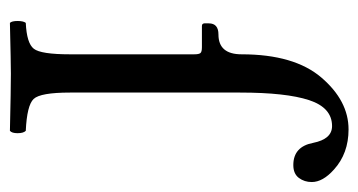

<svg xmlns="http://www.w3.org/2000/svg" viewBox="-192 -546 740 397"><g transform="rotate(90 178.5 -348.0)"><path d="M171.9 -122.1Q171.9 -61 185.1 -47.1Q198.2 -33.2 251 -30.8Q255.9 -25.9 255.9 -13.9Q255.9 -2 251 2Q165 0 132.8 0Q111.8 0 27.8 2Q23.9 -2 23.9 -13.9Q23.9 -25.9 27.8 -30.8Q69.8 -32.7 81.3 -47.4Q92.8 -62 92.8 -122.1V-378.9Q92.8 -388.7 90.3 -391.8Q87.9 -395 78.1 -395H34.2Q29.3 -395 28.8 -399.9V-409.2Q28.8 -429.2 51.8 -429.2Q92.8 -429.2 92.8 -477.1Q92.8 -585.9 140.9 -642.1Q189 -698.2 248 -698.2Q297.9 -698.2 331.1 -668Q356.9 -645 356.9 -622.1Q356.9 -606.9 348.4 -595.5Q339.8 -584 321.8 -584Q283.7 -584 275.9 -625Q268.1 -664.1 241.2 -664.1Q203.1 -664.1 187.5 -616.5Q171.9 -568.8 171.9 -474.1Z"/></g></svg>

Font: Linux Libertine Capitals
Style: Small Caps
Weight: 400
Designer: Philipp H. Poll
Foundry: Philipp H. Poll
Version: Version 5.1.3